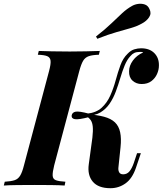

<svg xmlns="http://www.w3.org/2000/svg" viewBox="-61 -976 856 1010"><path d="M224 -106Q215 -70 216 -52Q217 -34 233 -28Q249 -22 283 -20L279 0Q251 -2 208.5 -2.5Q166 -3 122 -3Q72 -3 29 -2.5Q-14 -2 -41 0L-36 -20Q-3 -22 15.5 -28Q34 -34 45 -52Q56 -70 65 -106L197 -602Q207 -639 205 -656.5Q203 -674 187.5 -680.5Q172 -687 138 -688L143 -708Q168 -707 212 -706Q256 -705 306 -705Q350 -705 391.5 -706Q433 -707 464 -708L459 -688Q425 -687 406 -680.5Q387 -674 376.5 -656.5Q366 -639 356 -602ZM587 -59Q607 -59 620 -74.5Q633 -90 643 -119L660 -170H680L654 -93Q635 -37 599.5 -11.5Q564 14 520 14Q456 14 427 -20.5Q398 -55 406 -112L425 -252Q429 -288 427 -309.5Q425 -331 416.5 -343.5Q408 -356 393 -365L395 -375Q449 -372 486 -362Q523 -352 543.5 -332.5Q564 -313 571 -280.5Q578 -248 573 -201L562 -96Q560 -80 566 -69.5Q572 -59 587 -59ZM407 -360Q353 -346 333.5 -349Q314 -352 316 -369Q319 -385 337 -388.5Q355 -392 407 -378ZM625 -681Q607 -662 594.5 -631Q582 -600 571.5 -564.5Q561 -529 548 -494Q535 -459 515.5 -430.5Q496 -402 467 -384.5Q438 -367 394 -368L396 -378Q445 -383 473.5 -409Q502 -435 519 -473Q536 -511 547.5 -553.5Q559 -596 572.5 -633Q586 -670 610 -693Q627 -711 645.5 -716.5Q664 -722 681 -722Q726 -722 751 -696.5Q776 -671 775 -631Q775 -609 765 -586.5Q755 -564 735 -549Q715 -534 684 -534Q656 -534 636.5 -551.5Q617 -569 618 -601Q618 -630 638 -657.5Q658 -685 692 -700Q690 -702 685.5 -702.5Q681 -703 676 -703Q657 -703 645.5 -697.5Q634 -692 625 -681ZM444 -784Q494 -823 526 -854Q558 -885 582.5 -907.5Q607 -930 634 -945Q648 -953 666 -955.5Q684 -958 700.5 -952.5Q717 -947 725 -929Q737 -906 723.5 -885.5Q710 -865 685 -852Q660 -838 627.5 -828.5Q595 -819 552 -807Q509 -795 451 -772Z"/></svg>

Font: Playfair Display
Style: Bold Italic
Weight: 700
Italic angle: -14°
Designer: Claus Eggers Sørensen
Foundry: Claus Eggers Sørensen
Version: Version 1.203